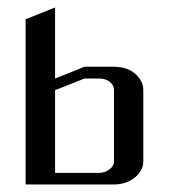

<svg xmlns="http://www.w3.org/2000/svg" viewBox="-20 -489 448 509"><path d="M47.9 0V-438L126 -469.2V-280.8L204.1 -312H282.2Q316.4 -312 337.9 -293.9Q359.9 -274.9 359.9 -250V-62Q359.9 -36.6 336.9 -18.1Q314.5 0 282.2 0ZM126 -30.8H243.2Q258.3 -30.8 270 -40Q282.2 -48.3 282.2 -62V-250Q282.2 -263.2 271 -272Q259.8 -280.8 243.2 -280.8H204.1L126 -250Z"/></svg>

Font: Hhenum
Style: Regular
Weight: 400
Designer: T. Christopher White
Version: Version 1.0